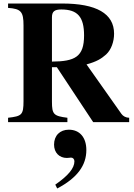

<svg xmlns="http://www.w3.org/2000/svg" viewBox="-20 -696 762 1094"><path d="M306 378C422 317 472 245 472 159C472 88 435 43 372 43C322 43 288 76 288 128C288 174 318 204 361 204C371 204 378 202 385 202C396 202 404 211 404 223C404 262 370 304 295 356ZM276 -597C276 -630 290 -642 329 -642C422 -642 459 -600 459 -494C459 -372 407 -346 276 -345ZM716 0V-25C698 -25 681 -34 672 -47L473 -329C531 -345 557 -361 585 -386C614 -413 630 -459 630 -504C630 -619 529 -676 334 -676H26V-651C100 -646 114 -629 114 -551V-120C114 -41 104 -34 26 -25V0H364V-25C286 -35 276 -44 276 -117V-313H304L511 0Z"/></svg>

Font: XITS Math
Style: Bold
Weight: 700
Designer: MicroPress Inc., with final additions and corrections provided by Coen Hoffman, Elsevier (retired)
Version: Version 1.302